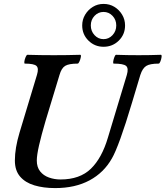

<svg xmlns="http://www.w3.org/2000/svg" viewBox="-20 -948 846 981"><path d="M262 13Q202 13 155.5 -1Q109 -15 82.5 -46Q56 -77 56 -128Q56 -160 62 -195.5Q68 -231 80 -271L169 -566Q179 -599 166.5 -611Q154 -623 107 -623Q103 -623 104.5 -634Q106 -645 111 -656.5Q116 -668 120 -668Q154 -667 187.5 -666.5Q221 -666 255 -666Q289 -666 322.5 -666.5Q356 -667 390 -668Q395 -668 393 -656.5Q391 -645 386 -634Q381 -623 377 -623Q332 -623 313 -611.5Q294 -600 284 -565L213 -331Q191 -256 179.5 -205.5Q168 -155 168 -128Q168 -94 185 -72.5Q202 -51 230 -41Q258 -31 289 -31Q388 -31 444.5 -86Q501 -141 532 -247L628 -565Q638 -599 624.5 -611Q611 -623 561 -623Q557 -623 558.5 -634Q560 -645 564.5 -656.5Q569 -668 573 -668Q602 -667 630.5 -666.5Q659 -666 688 -666Q717 -666 745.5 -666.5Q774 -667 802 -668Q807 -668 805.5 -656.5Q804 -645 799.5 -634Q795 -623 791 -623Q746 -623 727 -611Q708 -599 697 -565L655 -425Q621 -311 595 -239.5Q569 -168 552 -139Q511 -66 437.5 -26.5Q364 13 262 13ZM509 -709Q464 -709 432 -740.5Q400 -772 400 -818Q400 -848 415 -873Q430 -898 454.5 -913Q479 -928 509 -928Q540 -928 564.5 -913Q589 -898 604 -873Q619 -848 619 -818Q619 -772 587 -740.5Q555 -709 509 -709ZM509 -748Q536 -748 555 -768.5Q574 -789 574 -818Q574 -847 555 -867Q536 -887 509 -887Q482 -887 463 -867Q444 -847 444 -818Q444 -789 463 -768.5Q482 -748 509 -748Z"/></svg>

Font: Junicode VF
Style: Italic
Weight: 400
Italic angle: -11°
Designer: Peter S. Baker
Version: Version 2.209